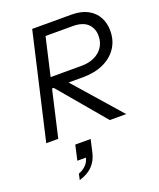

<svg xmlns="http://www.w3.org/2000/svg" viewBox="-179 -828 1019 1232"><g transform="rotate(-20 330.0 -212.0)"><path d="M27 0 193 -720H461Q527 -720 571.5 -696Q616 -672 638.5 -630Q661 -588 660 -534Q659 -469 625.5 -420Q592 -371 532.5 -344Q473 -317 392 -317H160L177 -389H409Q460 -389 498 -407Q536 -425 557 -457.5Q578 -490 578 -531Q579 -583 545.5 -615.5Q512 -648 443 -648H258L109 0ZM461 0 160 -357H260L573 0ZM148 296 157 255Q187 244 208 223Q229 202 236 169L264 174H176L199 72H304L284 160Q272 211 239 245Q206 279 148 296Z"/></g></svg>

Font: Instrument Sans
Style: Italic
Weight: 400
Italic angle: -13°
Designer: Rodrigo Fuenzalida
Foundry: fragTYPE
Version: Version 1.000;gftools[0.9.28]